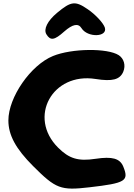

<svg xmlns="http://www.w3.org/2000/svg" viewBox="-20 -1176 798 1145"><path d="M296 -842C163 -788 30 -596 30 -458C30 -370 74 -289 178 -185C313 -50 342 -39 513 -59C730 -84 750 -97 715 -183C695 -231 650 -244 550 -229C446 -213 392 -230 326 -296C145 -477 292 -746 550 -705C650 -689 695 -701 715 -748C731 -786 719 -827 688 -847C621 -890 408 -888 296 -842ZM321 -1100C263 -1052 238 -1001 257 -971C281 -932 305 -936 363 -988C413 -1032 447 -1039 466 -1008C502 -950 624 -954 605 -1012C596 -1039 549 -1090 503 -1121C429 -1172 404 -1169 321 -1100Z"/></svg>

Font: Hussar Skorodowane
Style: Bold
Weight: 700
Foundry: Cannot Into Space Fonts
Version: Version 0.892